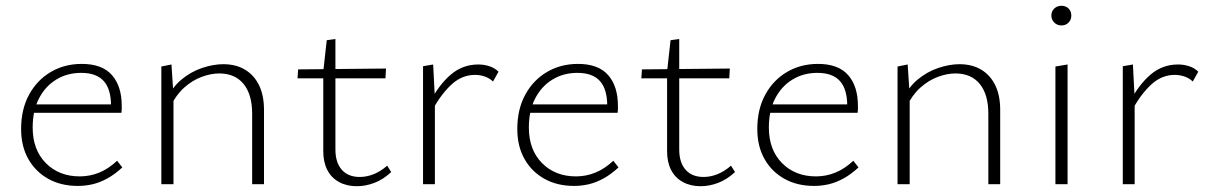

<svg xmlns="http://www.w3.org/2000/svg" viewBox="-20 -637 4184 664"><path d="M249 6Q191 6 147 -18.5Q103 -43 78 -87Q53 -131 53 -191Q53 -259 80.5 -309.5Q108 -360 155.5 -388Q203 -416 263 -416Q333 -416 367 -377.5Q401 -339 401 -271Q401 -265 401 -259Q401 -253 400 -247H364V-271Q364 -329 338.5 -357Q313 -385 261 -385Q212 -385 174 -361.5Q136 -338 114.5 -296Q93 -254 93 -196Q93 -119 138.5 -73Q184 -27 256 -27Q291 -27 323 -40Q355 -53 385 -81L403 -58Q377 -34 351.5 -20Q326 -6 301 0Q276 6 249 6ZM82 -247 88 -276H393V-247Z M852 0V-244Q852 -310 822.5 -346.5Q793 -383 738 -383Q709 -383 677 -371Q645 -359 617 -334Q589 -309 569 -268L553 -285Q573 -333 606.5 -361Q640 -389 679 -402Q718 -415 752 -415Q796 -415 827.5 -396Q859 -377 876 -342Q893 -307 893 -257V0ZM538 0V-407L573 -414L580 -308V0Z M1214 7Q1179 7 1152.5 -7.5Q1126 -22 1112 -49Q1098 -76 1098 -114V-390L1110 -498L1140 -502V-120Q1140 -75 1162 -50Q1184 -25 1224 -25Q1248 -25 1272 -34.5Q1296 -44 1319 -64L1333 -42Q1305 -16 1274.5 -4.5Q1244 7 1214 7ZM1313 -366H1009L1011 -397L1315 -400Z M1443 0V-408L1478 -414L1484 -297V0ZM1477 -260 1465 -281Q1498 -344 1539 -379Q1580 -414 1634 -414Q1654 -414 1672.5 -408Q1691 -402 1704 -389L1685 -355Q1674 -366 1657.5 -372Q1641 -378 1623 -378Q1579 -378 1544 -347Q1509 -316 1477 -260Z M1965 6Q1907 6 1863 -18.5Q1819 -43 1794 -87Q1769 -131 1769 -191Q1769 -259 1796.5 -309.5Q1824 -360 1871.5 -388Q1919 -416 1979 -416Q2049 -416 2083 -377.5Q2117 -339 2117 -271Q2117 -265 2117 -259Q2117 -253 2116 -247H2080V-271Q2080 -329 2054.5 -357Q2029 -385 1977 -385Q1928 -385 1890 -361.5Q1852 -338 1830.5 -296Q1809 -254 1809 -196Q1809 -119 1854.5 -73Q1900 -27 1972 -27Q2007 -27 2039 -40Q2071 -53 2101 -81L2119 -58Q2093 -34 2067.5 -20Q2042 -6 2017 0Q1992 6 1965 6ZM1798 -247 1804 -276H2109V-247Z M2403 7Q2368 7 2341.5 -7.5Q2315 -22 2301 -49Q2287 -76 2287 -114V-390L2299 -498L2329 -502V-120Q2329 -75 2351 -50Q2373 -25 2413 -25Q2437 -25 2461 -34.5Q2485 -44 2508 -64L2522 -42Q2494 -16 2463.5 -4.5Q2433 7 2403 7ZM2502 -366H2198L2200 -397L2504 -400Z M2795 6Q2737 6 2693 -18.5Q2649 -43 2624 -87Q2599 -131 2599 -191Q2599 -259 2626.5 -309.5Q2654 -360 2701.5 -388Q2749 -416 2809 -416Q2879 -416 2913 -377.5Q2947 -339 2947 -271Q2947 -265 2947 -259Q2947 -253 2946 -247H2910V-271Q2910 -329 2884.5 -357Q2859 -385 2807 -385Q2758 -385 2720 -361.5Q2682 -338 2660.5 -296Q2639 -254 2639 -196Q2639 -119 2684.5 -73Q2730 -27 2802 -27Q2837 -27 2869 -40Q2901 -53 2931 -81L2949 -58Q2923 -34 2897.5 -20Q2872 -6 2847 0Q2822 6 2795 6ZM2628 -247 2634 -276H2939V-247Z M3398 0V-244Q3398 -310 3368.5 -346.5Q3339 -383 3284 -383Q3255 -383 3223 -371Q3191 -359 3163 -334Q3135 -309 3115 -268L3099 -285Q3119 -333 3152.5 -361Q3186 -389 3225 -402Q3264 -415 3298 -415Q3342 -415 3373.5 -396Q3405 -377 3422 -342Q3439 -307 3439 -257V0ZM3084 0V-407L3119 -414L3126 -308V0Z M3630 0V-407L3672 -414V0ZM3651 -549Q3636 -549 3626 -559Q3616 -569 3616 -583Q3616 -598 3626 -607.5Q3636 -617 3651 -617Q3666 -617 3675.5 -607.5Q3685 -598 3685 -583Q3685 -569 3675.5 -559Q3666 -549 3651 -549Z M3863 0V-408L3898 -414L3904 -297V0ZM3897 -260 3885 -281Q3918 -344 3959 -379Q4000 -414 4054 -414Q4074 -414 4092.5 -408Q4111 -402 4124 -389L4105 -355Q4094 -366 4077.5 -372Q4061 -378 4043 -378Q3999 -378 3964 -347Q3929 -316 3897 -260Z"/></svg>

Font: Ysabeau Office ExtraLight
Style: Regular
Weight: 250
Designer: Christian Thalmann (Catharsis Fonts)
Version: Version 2.001;gftools[0.9.30]; featfreeze: tnum,lnum,ss02